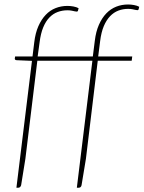

<svg xmlns="http://www.w3.org/2000/svg" viewBox="-20 -732 656 877"><path d="M428.5 -474H584L581.5 -454.5H426.5L372.5 -7L352.5 114Q350 125.5 339 125.5H331L402 -454.5H150.5L96 -7L76.5 114Q73 125.5 63 125.5H55L126 -454L56 -457Q47.5 -457.5 47.5 -464.5L49 -474H128.5L136.5 -539Q141.5 -581 155.2 -612.2Q169 -643.5 188.8 -664.2Q208.5 -685 234 -695Q259.5 -705 288 -705Q301 -705 315 -702.5Q329 -700 339 -694.5L336 -682.5Q334.5 -679 331 -679Q327.5 -679 321.8 -680.2Q316 -681.5 307.8 -683.2Q299.5 -685 288 -685Q264.5 -685 243.5 -677.2Q222.5 -669.5 205.8 -652.2Q189 -635 177.5 -607.2Q166 -579.5 161 -539.5L152 -474H404L413 -545.5Q418 -587.5 431.8 -618.8Q445.5 -650 465.5 -670.8Q485.5 -691.5 510.8 -701.5Q536 -711.5 565 -711.5Q578 -711.5 592 -709Q606 -706.5 616 -701L613 -689Q611.5 -685.5 608 -685.5Q604.5 -685.5 598.8 -686.8Q593 -688 584.8 -689.8Q576.5 -691.5 565 -691.5Q541.5 -691.5 520.5 -683.5Q499.5 -675.5 482.8 -658Q466 -640.5 454.2 -612.8Q442.5 -585 437.5 -545Z"/></svg>

Font: Lato Thin
Style: Italic
Weight: 200
Italic angle: -7°
Designer: Lukasz Dziedzic
Foundry: tyPoland Lukasz Dziedzic
Version: Version 2.007; 2014-02-27